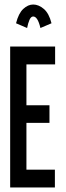

<svg xmlns="http://www.w3.org/2000/svg" viewBox="-20 -830 290 850"><path d="M25 0V-624H224V-545H97V-364H199V-286H97V-79H223V0ZM100 -706 51 -727Q62 -771 83 -790.5Q104 -810 127 -810Q151 -810 174 -790.5Q197 -771 208 -727L159 -706Q147 -757 127 -757Q117 -757 110.5 -742Q104 -727 100 -706Z"/></svg>

Font: Inconsolata UltraCondensed Bold
Style: Regular
Weight: 700
Width: 1
Monospace: yes
Designer: Raph Levien, Cyreal, Brenton Simpson
Foundry: Raph Levien, Cyreal, Google
Version: Version 3.001; ttfautohint (v1.8.2.53-6de2)